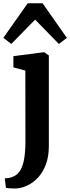

<svg xmlns="http://www.w3.org/2000/svg" viewBox="-39 -876 417 1140"><path d="M56.5 243Q46 243 33.2 242.8Q20.5 242.5 10.2 241.5Q0 240.5 -4 239L-10.5 183Q-3.5 183 11 181Q25.5 179 41.5 171.5Q67.5 160.5 83 132.8Q98.5 105 105.2 62.5Q112 20 112 -36L111.5 -457L40.5 -476V-542.5L221.5 -566H224L251 -546.5V-8.5Q251 53.5 233.5 100.2Q216 147 186.8 178.2Q157.5 209.5 123.2 225.5Q89 241.5 56.5 243ZM28 -615 -19 -651.5 125.5 -856.5H214L358 -651L310.5 -615L169.5 -759.5Z"/></svg>

Font: Merriweather 24pt
Style: Bold
Weight: 700
Designer: Eben Sorkin
Foundry: Eben Sorkin
Version: Version 2.100